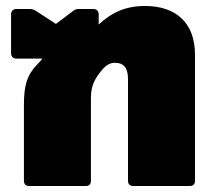

<svg xmlns="http://www.w3.org/2000/svg" viewBox="-20 -622 730 642"><path d="M465 -602C401 -602 354 -581 310 -540V-574C310 -585 303 -592 292 -592H246C237 -592 231 -591 224 -585L167 -542L101 -585C94 -590 87 -592 79 -592H35C24 -592 17 -585 17 -574V-444C17 -433 24 -426 35 -426H122C117 -420 111 -413 103 -405C70 -370 60 -337 60 -270V-18C60 -6 66 0 78 0H266C278 0 284 -6 284 -18V-291C284 -328 291 -349 313 -378C333 -405 347 -412 365 -412C394 -412 408 -394 408 -358V-18C408 -6 414 0 426 0H614C626 0 632 -6 632 -18V-439C632 -547 567 -602 465 -602Z"/></svg>

Font: LINE Seed Sans TH Heavy
Style: Regular
Weight: 900
Designer: Dalton Maag Ltd | Thai characters by Cadson Demak Co.,Ltd.
Foundry: Dalton Maag Ltd
Version: Version 1.003